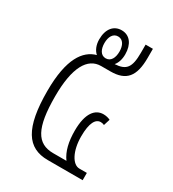

<svg xmlns="http://www.w3.org/2000/svg" viewBox="-148 -670 678 753"><g transform="rotate(30 191.0 -293.0)"><path d="M185 0H343V-33H309C278 -33 252 -80 252 -146C252 -208 268 -233 291 -233C295 -233 302 -232 307 -229L316 -258C308 -262 297 -265 285 -265C248 -265 219 -233 219 -153C219 -104 228 -64 250 -34H190C116 -34 85 -88 85 -231C85 -362 121 -424 182 -424H224C295 -424 324 -459 324 -543V-584H291V-547C291 -480 275 -460 224 -457C235 -470 241 -488 241 -511C241 -556 219 -586 182 -586C147 -586 123 -559 123 -511C123 -486 132 -465 146 -453C91 -438 48 -380 48 -234C48 -66 92 0 185 0ZM182 -459C159 -459 148 -481 148 -509C148 -536 159 -558 182 -558C205 -558 216 -536 216 -509C216 -481 205 -459 182 -459Z"/></g></svg>

Font: Noto Sans Thai ExtCond ExtLt
Style: Regular
Weight: 200
Width: 2
Designer: Monotype Design Team
Foundry: Monotype Imaging Inc.
Version: Version 2.002